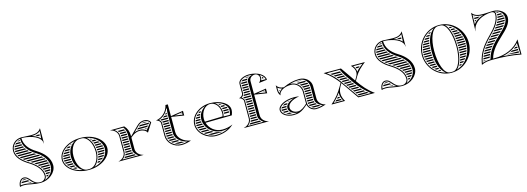

<svg xmlns="http://www.w3.org/2000/svg" viewBox="1 -1503 6507 2369"><g transform="rotate(-15 3255.0 -318.5)"><path d="M166.2 -38C180.2 -35.8 194.1 -32.9 208.5 -29.8C209.7 -29.6 211.6 -29.2 212.5 -29C209.4 -32.1 206.4 -35.1 203.7 -38ZM108.4 -82H160.9C152.2 -88 142.8 -91.5 130.4 -91.5C123.4 -91.5 115.7 -88.3 108.4 -82ZM96.8 -68C93.9 -63.4 91.3 -58 89 -52H190.9C185.8 -57.8 181.1 -63.2 176.5 -68ZM454.9 -82C458.7 -87.1 462.2 -92.5 465.2 -98H409.4C410.3 -92.8 411 -87.4 411.5 -82ZM443.2 -68H412C412 -62.7 411.3 -57.2 410.2 -52H425.5C431.8 -56.9 437.7 -62.3 443.2 -68ZM482.7 -158H387.8C390.7 -152.8 393.4 -147.4 395.9 -142H480.8C481.7 -147.2 482.4 -152.6 482.7 -158ZM477.6 -128H401.5C403.4 -122.8 405 -117.4 406.4 -112H472C474.2 -117.2 476.1 -122.5 477.6 -128ZM356.1 -202H479.3C478.2 -207.4 476.7 -212.7 475.1 -218H340.8C346.1 -212.8 351.2 -207.5 356.1 -202ZM367.7 -188C371.8 -182.8 375.6 -177.5 379.2 -172H482.9C482.8 -177.4 482.4 -182.7 481.7 -188ZM263.7 -278C271.8 -272.9 279.7 -267.5 287.5 -262H454.2C450.7 -267.4 447 -272.8 443 -278ZM306.4 -248C313 -242.8 319.5 -237.5 325.7 -232H469.9C467.7 -237.4 465.1 -242.8 462.4 -248ZM114.1 -458C114.2 -452.6 114.8 -447.3 115.6 -442H253.2C249.2 -447.2 245.4 -452.5 241.8 -458ZM118.7 -428C120.2 -422.6 122.1 -417.3 124.3 -412H279.9C274.6 -417.2 269.5 -422.5 264.7 -428ZM131 -398C133.9 -392.6 137.2 -387.3 140.8 -382H314.8C308 -387.1 301.4 -392.5 295 -398ZM151.3 -368C155.7 -362.6 160.5 -357.3 165.6 -352H359.9C356.1 -354.5 352.2 -356.9 348.3 -359.3C343.7 -362.1 339.1 -365 334.6 -368ZM180.1 -338C186 -332.6 192.4 -327.2 199 -322H400.5C394 -327.5 387.2 -332.8 380.2 -338ZM217.6 -308C225.2 -302.6 233.1 -297.2 241.3 -292H431.4C426.5 -297.5 421.4 -302.8 416 -308ZM172.5 -562H205.3C205 -566.2 204.7 -570.5 204.6 -574.8C193.1 -572 182.3 -567.7 172.5 -562ZM153 -548C147.5 -543.1 142.5 -537.8 138 -532H209.9C208.8 -537.3 207.7 -542.6 206.9 -548ZM128.7 -518C125.8 -512.9 123.3 -507.5 121.2 -502H219.1C217.1 -507.2 215.3 -512.6 213.6 -518ZM117 -488C115.7 -482.8 114.9 -477.4 114.4 -472H233.3C230.3 -477.2 227.6 -482.6 225.1 -488ZM416.3 -578C413.4 -577.4 410.6 -576.8 407.7 -576.3C417.5 -571.8 426.4 -567.1 434.7 -562H459.5L460.5 -578ZM320 -5C212.2 -5 211.6 -113.5 130.4 -113.5C91.7 -113.5 60.4 -68.5 60.4 -13C77.8 -18.7 93.5 -20.5 111.9 -20.5C144.5 -20.5 171.9 -15.1 203.9 -8.3C236.7 -1.4 286.7 5 320 5C425.4 5 525 -72.7 525 -167.2C525 -260.2 457.5 -334.5 369.8 -388.1C288.4 -437.7 232.8 -501.6 232 -590C254.8 -590 276.9 -588.2 297.9 -585C404.8 -568.5 483 -521 483 -455H485V-647H483C456 -604 411.3 -594.6 358.4 -594.6C339 -594.6 318.6 -595.8 297.9 -597.2C276.4 -598.7 254.5 -600 232.9 -600H232C154.7 -600 92 -538.3 92 -462.2C92 -379.6 158.8 -316.5 241.3 -266.1C322.6 -216.4 390 -151 390 -68C390 -33.2 358.6 -5 320 -5ZM362.7 -582.6C404.7 -583.1 444.3 -590.2 473 -616.3L467 -523.2C443.3 -549.3 406.6 -569.1 362.7 -582.6ZM493 -167.2C493 -97.4 447.1 -39.4 378.4 -15.3C392.6 -28.8 402 -47.6 402 -68C402 -158 329.6 -226.1 247.5 -276.3C165.7 -326.4 104 -386.8 104 -462.2C104 -525.5 152.2 -578.2 214.6 -586.8C214.6 -584.4 214.5 -582.4 214.5 -580C214.5 -488.4 272.7 -417.2 353.5 -367.8C433.9 -318.8 493 -251.7 493 -167.2ZM248.2 -12.9C233 -15 218.4 -17.5 206.4 -20.1C174.3 -26.9 145.8 -32.5 111.9 -32.5C98.7 -32.5 84.7 -31.2 73.3 -28.9C79.1 -74.1 105.1 -101.5 130.4 -101.5C182.2 -101.5 193.1 -48.8 248.2 -12.9Z M730.3 -82H783.2C780.3 -87.2 777.6 -92.6 775.2 -98H712.5C718 -92.4 723.9 -87.1 730.3 -82ZM749.6 -68C758.4 -62.3 767.8 -56.9 777.7 -52H803.2C799.1 -57.2 795.2 -62.5 791.6 -68ZM667.6 -188C668.1 -182.6 668.9 -177.3 670.1 -172H755.2C754.6 -177.3 754.1 -182.6 753.7 -188ZM674 -158C675.9 -152.6 678.1 -147.2 680.7 -142H760.5C759.2 -147.3 758.2 -152.6 757.2 -158ZM688.5 -128C691.9 -122.5 695.7 -117.2 699.9 -112H769.5C767.5 -117.2 765.7 -122.6 764.1 -128ZM667 -202H753.1C753 -204.7 753 -207.3 753 -210C753 -212.7 753 -215.3 753.1 -218H668.3C667.5 -212.7 667.1 -207.4 667 -202ZM786 -352H802.9C806 -355.7 809.4 -359.3 812.8 -362.8C803.6 -359.5 794.6 -355.9 786 -352ZM759.1 -338C750.7 -333 742.7 -327.7 735.2 -322H781.7C784.8 -327.5 788.2 -332.8 791.9 -338ZM718.5 -308C713 -302.9 707.9 -297.5 703.1 -292H767.5C769.5 -297.4 771.8 -302.8 774.3 -308ZM692.3 -278C688.8 -272.8 685.5 -267.5 682.6 -262H758.6C759.7 -267.4 761.1 -272.8 762.7 -278ZM676.2 -248C674.1 -242.8 672.4 -237.4 671 -232H754C754.4 -237.4 755.1 -242.7 755.9 -248ZM1075.3 -82H1126.4C1132.1 -87.1 1137.4 -92.4 1142.3 -98H1081.6C1079.6 -92.5 1077.5 -87.2 1075.3 -82ZM1068.6 -68C1065.8 -62.5 1062.7 -57.1 1059.4 -52H1083.9C1092.8 -56.9 1101.2 -62.2 1109.1 -68ZM1097 -188C1097 -182.6 1096.8 -177.3 1096.4 -172H1180.2C1181.3 -177.3 1182 -182.6 1182.5 -188ZM1095.2 -158C1094.6 -152.6 1093.8 -147.3 1092.9 -142H1170.7C1173 -147.2 1175 -152.6 1176.7 -158ZM1090.2 -128C1089 -122.6 1087.6 -117.2 1086.1 -112H1153.5C1157.3 -117.2 1160.7 -122.5 1163.8 -128ZM1096.8 -202H1183C1182.9 -207.4 1182.5 -212.7 1181.8 -218H1095.9C1096.3 -212.7 1096.6 -207.4 1096.8 -202ZM1053.4 -352H1076.1C1065.7 -357.4 1054.6 -362.1 1043.2 -366.1C1046.8 -361.6 1050.2 -356.9 1053.4 -352ZM1061.9 -338C1064.8 -332.8 1067.5 -327.5 1070 -322H1121.5C1114.8 -327.7 1107.7 -333 1100.2 -338ZM1076 -308C1078.1 -302.8 1080 -297.4 1081.7 -292H1150.3C1146.1 -297.5 1141.4 -302.9 1136.5 -308ZM1085.8 -278C1087.2 -272.7 1088.5 -267.4 1089.7 -262H1168.8C1166.2 -267.5 1163.3 -272.8 1160 -278ZM1092.3 -248C1093.2 -242.7 1093.9 -237.4 1094.6 -232H1179.3C1178.1 -237.4 1176.5 -242.8 1174.6 -248ZM1011.1 -14.3C1057.9 -47.5 1087 -115.9 1087 -190C1087 -273.3 1057.1 -350.7 1008.1 -386.3C1112.2 -364.5 1193 -291.4 1193 -200C1193 -109.4 1113.7 -36.7 1011.1 -14.3ZM795 -210C795 -309.7 849 -392.1 920 -394.7C925.3 -394.9 929.7 -395 935 -395C940.3 -395 944.7 -394.9 950 -394.7C1021.4 -392.1 1075 -300.4 1075 -190C1075 -90.3 1021 -7.9 950 -5.3C944.7 -5.1 940.3 -5 935 -5C929.7 -5 925.3 -5.1 920 -5.3C848.6 -7.9 795 -99.6 795 -210ZM645 -200C645 -86.8 774.9 5 935 5C1095.1 5 1225 -86.8 1225 -200C1225 -313.2 1095.1 -405 935 -405C774.9 -405 645 -313.2 645 -200ZM861.9 -13.7C747.2 -35.5 657 -107.8 657 -200C657 -291.5 745.7 -363.3 858.9 -385.7C796.1 -349 763 -284.5 763 -210C763 -127.2 794.7 -54.3 861.9 -13.7Z M1669.1 -352H1792.5L1803.4 -365.5C1802.7 -366.4 1801.9 -367.2 1801.2 -368H1686.5C1682.4 -364.8 1678.4 -361.3 1674.5 -357.4ZM1655 -338 1638.9 -322H1768.4L1781.3 -338ZM1710.5 -382H1783.1C1773.6 -386.9 1762.6 -389.4 1750.2 -389.4C1735.8 -389.4 1722.7 -387 1710.5 -382ZM1757.2 -308H1729.5C1736.1 -304.8 1742.3 -301.1 1748.1 -296.7ZM1427 -202H1503V-218H1427ZM1427 -188V-172H1503V-188ZM1427 -158V-142H1503V-158ZM1427 -128V-112H1503V-128ZM1427 -292H1502.6C1502.4 -297.5 1502 -302.8 1501.5 -308H1426.7C1426.9 -305.4 1427 -302.7 1427 -300ZM1427 -278V-262H1503V-274C1503 -275.3 1503 -276.7 1503 -278ZM1427 -248V-232H1503V-248ZM1404 -368C1407.8 -362.9 1411.2 -357.6 1414.1 -352H1491.6C1489.4 -357.6 1486.9 -363 1483.8 -368ZM1420.3 -338C1422.2 -332.8 1423.7 -327.5 1424.8 -322H1499.6C1498.7 -327.5 1497.6 -332.8 1496.2 -338ZM1504.8 -82C1503.7 -87.1 1503.1 -92.5 1503 -98H1427C1426.9 -92.6 1426.4 -87.2 1425.5 -82ZM1508.9 -68H1422.3C1420.6 -62.5 1418.5 -57.1 1416.1 -52H1516.9C1513.7 -57.1 1511.1 -62.5 1508.9 -68ZM1527 -38H1408.3C1404.6 -32.3 1400.4 -26.9 1395.9 -22H1542.2C1536.7 -27.2 1531.5 -32.5 1527 -38ZM1405 -100C1405 -52.2 1367.9 -13.2 1317 -2V0H1633V-2C1582.1 -13.2 1545 -52.2 1545 -100V-245.1L1567 -263C1598 -288.2 1633.5 -299.7 1666 -299.7C1706.4 -299.7 1742 -281.9 1758 -251L1830 -365C1814.2 -394.8 1784.6 -411.4 1750.2 -411.4C1714.7 -411.4 1684.4 -398.2 1659 -373L1545 -259.8V-274C1545 -323.8 1529.3 -366.7 1495 -402L1317 -400V-398C1367.9 -386.8 1405 -347.8 1405 -300ZM1417 -100V-300C1417 -336.8 1397 -368.7 1368.6 -388.6L1479.9 -389.9C1507.9 -359.2 1513 -318.7 1513 -274V-100C1513 -63.8 1537.8 -35.3 1570.6 -12H1369.4C1398.5 -32.7 1417 -63.9 1417 -100ZM1599.7 -297.2 1667.5 -364.5C1690.9 -387.7 1717.8 -399.4 1750.2 -399.4C1778.5 -399.4 1801.6 -387 1816 -365.2L1749.6 -282.6C1727.9 -302.4 1698.7 -311.7 1666 -311.7C1644.5 -311.7 1621.7 -307 1599.7 -297.2Z M2196.4 -370 2218 -366.7V-373.3ZM2158.3 -22C2147.1 -26.6 2136.4 -32 2126.4 -38H2042C2055 -30.8 2069.2 -25.4 2084.4 -22ZM2075 -82C2070.8 -87.1 2067.1 -92.5 2063.7 -98H1982.4C1985.3 -92.5 1988.6 -87.1 1992.3 -82ZM2087.6 -68H2003.6C2008.9 -62.3 2014.7 -56.9 2020.9 -52H2105.8C2099.3 -57 2093.2 -62.4 2087.6 -68ZM2043.5 -158H1967C1967.1 -152.6 1967.5 -147.3 1968.2 -142H2045.9C2044.8 -147.2 2044 -152.6 2043.5 -158ZM2049.7 -128H1970.9C1972.3 -122.5 1974 -117.2 1976 -112H2056.1C2053.6 -117.2 2051.5 -122.5 2049.7 -128ZM1967 -202H2043V-218H1967ZM1967 -188V-172H2043V-188ZM1967 -308V-292H2043V-308ZM1967 -278V-262H2043V-278ZM1967 -248V-232H2043V-248ZM1957.9 -352H2043V-368H1958C1955 -366.6 1952 -365.2 1948.9 -363.9C1952.3 -360.1 1955.3 -356.2 1957.9 -352ZM1964.3 -338C1965.9 -333 1966.8 -327.7 1967 -322H2043V-338ZM2033.4 -428C2028.9 -422.4 2024.2 -417.1 2019.3 -412H2043.2C2043.3 -417.4 2043.5 -422.8 2043.7 -428ZM2004.3 -398C1997.5 -392.2 1990.4 -386.9 1982.9 -382H2043V-398ZM1945 -160C1945 -69 2024 4 2121 4C2164.6 4 2201.1 -5.7 2243 -19V-21C2153.9 -35.2 2085 -95.1 2085 -170V-365L2245 -340V-400L2085 -375V-525H2055C2038 -444 1976 -385 1896 -371V-369C1922 -363 1945 -345 1945 -320ZM2053 -170C2053 -96.9 2116.6 -38.7 2200.5 -19C2173.1 -12 2149.2 -8 2121 -8C2029.9 -8 1957 -76.4 1957 -160V-320C1957 -340.9 1943.8 -357.7 1929.9 -367.2C1986.3 -386.5 2029.7 -426.9 2053 -479.7H2061C2054.4 -453.6 2053.4 -430.6 2053 -403.5ZM2130.7 -370 2228 -385V-355Z M2690.3 -368H2688.1C2692.3 -362.9 2696.1 -357.6 2699.6 -352H2726.7C2715.6 -358.2 2703.4 -363.6 2690.3 -368ZM2748.3 -338H2707.5C2710.2 -332.8 2712.6 -327.5 2714.7 -322H2766.1C2760.8 -327.6 2754.9 -333 2748.3 -338ZM2777.4 -308H2719.5C2721.1 -302.8 2722.4 -297.4 2723.6 -292H2786.2C2783.9 -297.5 2780.9 -302.8 2777.4 -308ZM2790.9 -278H2726C2726.7 -272.8 2727.2 -267.4 2727.6 -262H2793C2792.8 -267.4 2792.1 -272.8 2790.9 -278ZM2792.5 -248H2728C2728 -242.8 2727.6 -237.3 2727 -232H2790C2791.1 -237.3 2792 -242.6 2792.5 -248ZM2458.6 -338H2439C2431.8 -333 2424.9 -327.6 2418.5 -322H2448.3C2451.5 -327.5 2454.9 -332.8 2458.6 -338ZM2441.2 -308H2404C2399.2 -302.9 2394.7 -297.5 2390.6 -292H2434.9C2436.7 -297.5 2438.8 -302.8 2441.2 -308ZM2430.8 -278H2381.1C2377.9 -272.8 2375 -267.4 2372.5 -262H2427.7C2428.5 -267.4 2429.5 -272.8 2430.8 -278ZM2426.3 -248H2366.6C2364.7 -242.7 2363.1 -237.4 2361.8 -232H2426.1C2426 -234 2426 -236 2426 -238C2426 -241.4 2426.1 -244.7 2426.3 -248ZM2499.1 -82C2493.2 -87.1 2487.6 -92.4 2482.4 -98H2393.1C2397.4 -92.5 2402.1 -87.1 2407.1 -82ZM2517.1 -68H2422.1C2428.8 -62.3 2436 -56.9 2443.5 -52H2543.5C2534.3 -56.8 2525.5 -62.1 2517.1 -68ZM2576.6 -38H2468.1C2482.1 -31.2 2496.9 -25.8 2512.2 -22H2631.7C2637.3 -23 2642.8 -24.2 2648.2 -25.5C2623.1 -26.1 2599.1 -30.4 2576.6 -38ZM2429.2 -202C2428.3 -207.3 2427.5 -212.6 2427 -218H2359C2358.2 -212.7 2357.7 -207.4 2357.5 -202ZM2432.3 -188H2357.6C2357.9 -182.6 2358.5 -177.3 2359.4 -172H2437.2C2435.3 -177.2 2433.7 -182.6 2432.3 -188ZM2442.7 -158H2362.4C2363.9 -152.6 2365.7 -147.2 2367.7 -142H2450.5C2447.6 -147.2 2445 -152.5 2442.7 -158ZM2458.8 -128H2374C2376.7 -122.5 2379.8 -117.2 2383.1 -112H2470.3C2466.2 -117.2 2462.4 -122.5 2458.8 -128ZM2524.9 -385.8C2470.3 -351.4 2436 -299.9 2436 -238C2436 -126.2 2533.6 -35.4 2653.9 -35.4C2679.9 -35.4 2701.9 -38.3 2726.8 -45.6C2677.8 -17.9 2623.1 -5.9 2561.8 -5.9C2452.1 -5.9 2347.4 -92.5 2347.4 -195.6C2347.4 -284.8 2421.1 -362.2 2524.9 -385.8ZM2828 -260C2828 -340 2722.5 -405 2590 -405C2449.4 -405 2335.4 -311.2 2335.4 -195.6C2335.4 -84.3 2446.7 6.1 2561.8 6.1C2649.8 6.1 2728 -19 2789 -77L2788 -78C2744 -59 2703.3 -50.4 2653.9 -50.4C2569.8 -50.4 2498.4 -107.5 2475.6 -185L2813 -190C2822.1 -213.7 2828 -234.8 2828 -260ZM2651.9 -387.9C2735.8 -373.5 2803 -323.9 2803 -260C2803 -239.4 2798.3 -220.3 2791.6 -201.9L2711 -203.6C2715.2 -217.5 2718 -232.9 2718 -248C2718 -308.3 2692.3 -360.7 2651.9 -387.9ZM2471.8 -200.1C2469.3 -212.3 2468 -225 2468 -238C2468 -324.7 2522.7 -395 2590 -395C2655.1 -395 2706 -330.8 2706 -248C2706 -234.5 2703.4 -220.1 2699.5 -207Z M3256.4 -370 3278 -366.7V-373.3ZM3301.4 -548H3291.8C3291.8 -542.6 3291.3 -537.1 3290.4 -532H3314C3310.6 -537.6 3306.5 -542.8 3301.4 -548ZM3104.8 -82C3103.7 -87.1 3103.1 -92.5 3103 -98H3027C3026.9 -92.6 3026.4 -87.2 3025.5 -82ZM3108.9 -68H3022.3C3020.7 -62.5 3018.6 -57.1 3016.2 -52H3116.9C3113.7 -57.1 3111 -62.5 3108.9 -68ZM3126.9 -38H3008.5C3004.7 -32.3 3000.6 -26.9 2996.1 -22H3142.1C3136.6 -27.2 3131.5 -32.5 3126.9 -38ZM3027 -202H3103V-218H3027ZM3027 -188V-172H3103V-188ZM3027 -158V-142H3103V-158ZM3027 -128V-112H3103V-128ZM3027 -308V-292H3103V-308ZM3027 -278V-262H3103V-278ZM3027 -248V-232H3103V-248ZM3004.8 -368C3010 -363.1 3014.5 -357.8 3018.1 -352H3103V-368ZM3024.4 -338C3025.9 -333 3026.8 -327.7 3027 -322H3103V-338ZM3026.5 -412H3103V-428H3027V-420C3027 -417.3 3026.8 -414.6 3026.5 -412ZM3022.9 -398C3020.6 -392.2 3017.6 -386.8 3013.9 -382H3103V-398ZM3027 -532H3103V-539C3103 -542.1 3103.2 -545.1 3103.6 -548H3028.4C3027.5 -545.2 3027 -542.5 3027 -540ZM3027 -518V-502H3103V-518ZM3027 -488V-472H3103V-488ZM3027 -458V-442H3103V-458ZM3085.3 -592H3128.1C3131.7 -595.2 3135.4 -598.2 3139.4 -600.9C3118.7 -600.4 3100.6 -597 3085.3 -592ZM3055.3 -578C3047.5 -573 3041.3 -567.5 3036.6 -562H3107.2C3109.3 -567.7 3112.2 -573 3115.7 -578ZM3005 -100C3005 -51 2967 -13 2917 -2V0H3233V-2C3183 -13 3145 -51 3145 -100V-365L3305 -340V-400L3145 -375V-539C3145 -574.3 3176.8 -603 3216 -603C3245.7 -603 3269.8 -578.7 3269.8 -548.7C3269.8 -525.3 3259.1 -505.7 3241 -490L3242 -489L3345 -502C3345 -568.8 3255.4 -623 3145 -623C3068 -623 3005 -586 3005 -540V-420C3005 -395 2982 -377 2956 -371V-369C2982 -363 3005 -345 3005 -320ZM3113 -100C3113 -63.9 3137.7 -35.3 3170.5 -12H2969.5C2998.6 -32.7 3017 -63.3 3017 -100V-320C3017 -342.7 3002.4 -359.7 2985.6 -370C3003.8 -381.1 3017 -397.7 3017 -420V-540C3017 -574.2 3069.2 -611 3145 -611C3158.4 -611 3169.7 -610.3 3183 -608.7C3143.4 -599.5 3113 -572.8 3113 -539ZM3273.4 -581.2C3307.2 -562.5 3327.7 -537.6 3332.1 -512.5L3274 -513.3C3279.4 -524.6 3281.8 -535.7 3281.8 -548.7C3281.8 -560.3 3278.7 -571.6 3273.4 -581.2ZM3190.7 -370 3288 -385V-355Z M3673.4 -382H3759.5C3750.8 -384.6 3741.5 -386 3732 -386C3711.7 -386 3692.1 -384.6 3673.4 -382ZM3788.3 -368H3685.9C3693.9 -363.4 3701.4 -358 3708.3 -352H3806.1C3800.8 -358 3794.8 -363.4 3788.3 -368ZM3816.5 -338H3722.3C3726.7 -333 3730.7 -327.6 3734.4 -322H3824.8C3822.5 -327.6 3819.7 -333 3816.5 -338ZM3829.4 -308H3742.3C3744.9 -302.8 3747.1 -297.5 3749.1 -292H3832.4C3831.8 -297.5 3830.8 -302.8 3829.4 -308ZM3833 -202V-218H3757V-202ZM3833 -188H3757V-172H3833ZM3833 -158H3757V-142H3833ZM3833 -128H3757V-112H3833.3C3833.1 -114.6 3833 -117.3 3833 -120ZM3833 -278H3753.2C3754.4 -272.8 3755.4 -267.4 3756 -262H3833ZM3833 -248H3757C3757 -247 3757 -246 3757 -245V-232H3833ZM3841.1 -82C3838.8 -87.1 3837 -92.5 3835.6 -98H3757C3757.2 -92.5 3757.8 -87.2 3759 -82ZM3848.7 -68H3763.4C3765.8 -62.3 3768.8 -57 3772.3 -52H3861.3C3856.6 -57 3852.4 -62.4 3848.7 -68ZM3876.6 -38H3784.8C3792.6 -31.1 3801.6 -25.6 3811.6 -22H3891.8C3894.2 -22.5 3896.5 -22.9 3898.8 -23.4C3890.9 -27.7 3883.5 -32.6 3876.6 -38ZM3507.5 -22H3535.6C3527.8 -26.6 3520.7 -32 3514.5 -38H3465.8C3477.7 -31.2 3491.7 -25.7 3507.5 -22ZM3424.7 -82H3489.5C3488.5 -86.9 3488 -91.9 3488 -97C3488 -97.3 3488 -97.7 3488 -98H3422C3422 -97.7 3422 -97.3 3422 -97C3422 -92.1 3422.9 -87 3424.7 -82ZM3431.8 -68C3435.6 -62.5 3440.3 -57.1 3446 -52H3502.5C3499 -57 3496 -62.4 3493.7 -68ZM3514.8 -172H3533.3C3536.7 -174.5 3540.2 -176.8 3543.8 -179C3533.5 -177 3523.9 -174.7 3514.8 -172ZM3478.3 -158C3468.1 -153 3459.2 -147.6 3451.7 -142H3502.8C3506.8 -147.7 3511.4 -153 3516.5 -158ZM3436.2 -128C3431.5 -122.7 3427.9 -117.3 3425.5 -112H3489.5C3490.7 -117.6 3492.5 -122.9 3494.8 -128ZM3466.5 -338H3454.4C3454.7 -333.6 3455.2 -329.6 3455.7 -326.5C3459.3 -330.8 3462.9 -334.6 3466.5 -338ZM3735 -245V-92C3693 -52 3653.1 -25 3615 -25C3565.3 -25 3525 -57.3 3525 -97C3525 -149 3591.7 -188 3672 -200V-202C3650.8 -205.7 3632.6 -207.2 3611.1 -207.2C3494.6 -207.2 3400 -157.9 3400 -97C3400 -40.7 3468.1 5 3552 5C3580.3 5 3604.6 2.5 3631 -7C3663.7 -18.7 3695.7 -41 3737 -79.7C3746.4 -31.4 3789 5 3840 5C3884.6 5 3922 -5.4 3965 -19V-21C3913 -32.4 3875 -71.8 3875 -120V-280C3875 -350.7 3810.9 -408 3732 -408C3656.4 -408 3592.8 -390.2 3523.3 -358.9C3485.3 -358.9 3452.1 -374.5 3434 -406H3432V-349C3432 -320.4 3438.3 -295.5 3456 -274H3458C3458 -324.3 3528.2 -365.1 3614.7 -365.1C3681.1 -365.1 3735 -311.3 3735 -245ZM3498.4 -349.1C3477.4 -336.9 3461.2 -321.2 3452.4 -302.6C3446.3 -316.7 3444 -331.5 3444 -349V-374.8C3459.2 -361.3 3478 -352.9 3498.4 -349.1ZM3608 -13C3588.7 -8.5 3571.9 -7 3552 -7C3470.7 -7 3412 -51.3 3412 -97C3412 -144.4 3491.9 -193.2 3604.9 -195.2C3546.4 -176.9 3498 -142.9 3498 -97C3498 -50.6 3547.3 -13 3608 -13ZM3604.1 -376.9C3645.2 -389.3 3686.4 -396 3732 -396C3793.3 -396 3843 -344 3843 -280V-120C3843 -74.5 3879.8 -38.3 3929.4 -20.8C3897.8 -12 3872 -7 3840 -7C3788.7 -7 3747 -48.7 3747 -100V-245C3747 -317.9 3687.7 -377.1 3614.7 -377.1C3611.5 -377.1 3607.6 -377 3604.1 -376.9Z M4347.4 -82H4447.7C4442.5 -87.3 4437.3 -92.6 4432.2 -98H4336.1ZM4357.2 -68 4368.4 -52H4479.3C4473.5 -57.3 4467.7 -62.6 4462.1 -68ZM4378.2 -38 4389.5 -22H4514.1C4507.7 -27.3 4501.4 -32.7 4495.2 -38ZM4263.1 -202H4349.8C4346.1 -207.3 4342.3 -212.7 4338.6 -218H4251.9ZM4273 -188 4284.2 -172H4370.8C4368.4 -175.4 4365.9 -178.8 4363.5 -182.2C4362.2 -184.1 4360.8 -186.1 4359.5 -188ZM4294 -158 4305.2 -142H4393.8C4389.6 -147.2 4385.4 -152.6 4381.3 -158ZM4315.1 -128 4326.3 -112H4419.3C4414.6 -117.2 4410 -122.6 4405.4 -128ZM4230.8 -248 4242.1 -232H4328.9C4325.2 -237.3 4321.5 -242.7 4317.8 -248ZM4120.5 -368C4126.7 -362.8 4132.8 -357.4 4138.9 -352H4251.1C4248.5 -357.3 4246 -362.6 4243.6 -368ZM4153.9 -338C4159.4 -332.8 4164.7 -327.4 4170 -322H4267.4C4264.2 -327.3 4261.2 -332.6 4258.3 -338ZM4183.1 -308C4187.9 -302.8 4192.6 -297.4 4197.2 -292H4287.2L4281.1 -300.8C4279.5 -303.2 4277.8 -305.6 4276.2 -308ZM4208.6 -278C4212.8 -272.7 4216.9 -267.4 4220.9 -262H4308.1L4297 -278ZM4150.5 -82C4150.2 -84.2 4150 -86.4 4149.8 -88.6C4148.1 -86.4 4146.4 -84.2 4144.7 -82ZM4152.9 -68H4133.3C4128.8 -62.6 4124.2 -57.3 4119.5 -52H4157.3C4155.6 -57.3 4154.1 -62.7 4152.9 -68ZM4162.6 -38H4106.6C4101.5 -32.5 4096.3 -27.2 4091 -22H4170.4C4167.5 -27.2 4164.9 -32.6 4162.6 -38ZM4441.2 -368C4443.9 -362.8 4446.4 -357.5 4448.5 -352H4474.7C4480.8 -357.6 4486.9 -362.9 4493.1 -368ZM4447.1 -308.5C4447.1 -338.1 4434.1 -364.8 4416.2 -388H4535.2C4501.3 -363 4473.8 -340.8 4447.1 -308.5ZM4378 0H4588V-2C4510 -56.8 4456.2 -122.7 4400.9 -201.5L4428 -249C4464 -311.9 4510 -353 4569 -400H4390C4416.8 -371.9 4435.1 -342 4435.1 -308.5C4435.1 -291.2 4430.2 -272.9 4419 -253.4L4394.5 -210.6C4392.4 -213.7 4390.2 -216.8 4388 -220L4263 -400H4044V-398C4114.2 -351.5 4166.4 -296.8 4214.7 -233.1L4192 -193C4148.3 -115.8 4103 -59 4037 -2V0H4209C4188.2 -34.6 4176.3 -68.2 4176.3 -102.6C4176.3 -130.3 4184 -158.5 4200.7 -188.1L4221.3 -224.4C4231.9 -210.1 4242.5 -195.3 4253 -180ZM4160.5 -120.1 4159.4 -100C4159.4 -68.8 4170.1 -38.2 4188.5 -12H4066.2C4103.3 -46.5 4132.9 -80.6 4160.5 -120.1ZM4384.3 -12 4219.6 -246.6C4181.2 -301.3 4133.2 -347.7 4079.1 -388H4245.7C4258.4 -358 4270.8 -333.2 4289.3 -306.5L4371.7 -188C4421.6 -117.5 4474.5 -65.6 4542.5 -12Z M4786.2 -38C4800.2 -35.8 4814.1 -32.9 4828.5 -29.8C4829.7 -29.6 4831.6 -29.2 4832.5 -29C4829.4 -32.1 4826.4 -35.1 4823.7 -38ZM4728.4 -82H4780.9C4772.2 -88 4762.8 -91.5 4750.4 -91.5C4743.4 -91.5 4735.7 -88.3 4728.4 -82ZM4716.8 -68C4713.9 -63.4 4711.3 -58 4709 -52H4810.9C4805.8 -57.8 4801.1 -63.2 4796.5 -68ZM5074.9 -82C5078.7 -87.1 5082.2 -92.5 5085.2 -98H5029.4C5030.3 -92.8 5031 -87.4 5031.5 -82ZM5063.2 -68H5032C5032 -62.7 5031.3 -57.2 5030.2 -52H5045.5C5051.8 -56.9 5057.7 -62.3 5063.2 -68ZM5102.7 -158H5007.8C5010.7 -152.8 5013.4 -147.4 5015.9 -142H5100.8C5101.7 -147.2 5102.4 -152.6 5102.7 -158ZM5097.6 -128H5021.5C5023.4 -122.8 5025 -117.4 5026.4 -112H5092C5094.2 -117.2 5096.1 -122.5 5097.6 -128ZM4976.1 -202H5099.3C5098.2 -207.4 5096.7 -212.7 5095.1 -218H4960.8C4966.1 -212.8 4971.2 -207.5 4976.1 -202ZM4987.7 -188C4991.8 -182.8 4995.6 -177.5 4999.2 -172H5102.9C5102.8 -177.4 5102.4 -182.7 5101.7 -188ZM4883.7 -278C4891.8 -272.9 4899.7 -267.5 4907.5 -262H5074.2C5070.7 -267.4 5067 -272.8 5063 -278ZM4926.4 -248C4933 -242.8 4939.5 -237.5 4945.7 -232H5089.9C5087.7 -237.4 5085.1 -242.8 5082.4 -248ZM4734.1 -458C4734.2 -452.6 4734.8 -447.3 4735.6 -442H4873.2C4869.2 -447.2 4865.4 -452.5 4861.8 -458ZM4738.7 -428C4740.2 -422.6 4742.1 -417.3 4744.3 -412H4899.9C4894.6 -417.2 4889.5 -422.5 4884.7 -428ZM4751 -398C4753.9 -392.6 4757.2 -387.3 4760.8 -382H4934.8C4928 -387.1 4921.4 -392.5 4915 -398ZM4771.3 -368C4775.7 -362.6 4780.5 -357.3 4785.6 -352H4979.9C4976.1 -354.5 4972.2 -356.9 4968.3 -359.3C4963.7 -362.1 4959.1 -365 4954.6 -368ZM4800.1 -338C4806 -332.6 4812.4 -327.2 4819 -322H5020.5C5014 -327.5 5007.2 -332.8 5000.2 -338ZM4837.6 -308C4845.2 -302.6 4853.1 -297.2 4861.3 -292H5051.4C5046.5 -297.5 5041.4 -302.8 5036 -308ZM4792.5 -562H4825.3C4825 -566.2 4824.7 -570.5 4824.6 -574.8C4813.1 -572 4802.3 -567.7 4792.5 -562ZM4773 -548C4767.5 -543.1 4762.5 -537.8 4758 -532H4829.9C4828.8 -537.3 4827.7 -542.6 4826.9 -548ZM4748.7 -518C4745.8 -512.9 4743.3 -507.5 4741.2 -502H4839.1C4837.1 -507.2 4835.3 -512.6 4833.6 -518ZM4737 -488C4735.7 -482.8 4734.9 -477.4 4734.4 -472H4853.3C4850.3 -477.2 4847.6 -482.6 4845.1 -488ZM5036.3 -578C5033.4 -577.4 5030.6 -576.8 5027.7 -576.3C5037.5 -571.8 5046.4 -567.1 5054.7 -562H5079.5L5080.5 -578ZM4940 -5C4832.2 -5 4831.6 -113.5 4750.4 -113.5C4711.7 -113.5 4680.4 -68.5 4680.4 -13C4697.8 -18.7 4713.5 -20.5 4731.9 -20.5C4764.5 -20.5 4791.9 -15.1 4823.9 -8.3C4856.7 -1.4 4906.7 5 4940 5C5045.4 5 5145 -72.7 5145 -167.2C5145 -260.2 5077.5 -334.5 4989.8 -388.1C4908.4 -437.7 4852.8 -501.6 4852 -590C4874.8 -590 4896.9 -588.2 4917.9 -585C5024.8 -568.5 5103 -521 5103 -455H5105V-647H5103C5076 -604 5031.3 -594.6 4978.4 -594.6C4959 -594.6 4938.6 -595.8 4917.9 -597.2C4896.4 -598.7 4874.5 -600 4852.9 -600H4852C4774.7 -600 4712 -538.3 4712 -462.2C4712 -379.6 4778.8 -316.5 4861.3 -266.1C4942.6 -216.4 5010 -151 5010 -68C5010 -33.2 4978.6 -5 4940 -5ZM4982.7 -582.6C5024.7 -583.1 5064.3 -590.2 5093 -616.3L5087 -523.2C5063.3 -549.3 5026.6 -569.1 4982.7 -582.6ZM5113 -167.2C5113 -97.4 5067.1 -39.4 4998.4 -15.3C5012.6 -28.8 5022 -47.6 5022 -68C5022 -158 4949.6 -226.1 4867.5 -276.3C4785.7 -326.4 4724 -386.8 4724 -462.2C4724 -525.5 4772.2 -578.2 4834.6 -586.8C4834.6 -584.4 4834.5 -582.4 4834.5 -580C4834.5 -488.4 4892.7 -417.2 4973.5 -367.8C5053.9 -318.8 5113 -251.7 5113 -167.2ZM4868.2 -12.9C4853 -15 4838.4 -17.5 4826.4 -20.1C4794.3 -26.9 4765.8 -32.5 4731.9 -32.5C4718.7 -32.5 4704.7 -31.2 4693.3 -28.9C4699.1 -74.1 4725.1 -101.5 4750.4 -101.5C4802.2 -101.5 4813.1 -48.8 4868.2 -12.9Z M5697.7 -548H5680.9C5683.8 -542.9 5686.5 -537.5 5689.1 -532H5721C5713.6 -537.7 5705.8 -543.1 5697.7 -548ZM5737.6 -518H5695.2C5697.3 -512.8 5699.3 -507.5 5701.3 -502H5753.6C5748.5 -507.6 5743.2 -512.9 5737.6 -518ZM5765.5 -488H5705.9C5707.5 -482.8 5709.1 -477.4 5710.6 -472H5777.3C5773.6 -477.5 5769.6 -482.8 5765.5 -488ZM5786.2 -458H5714.1C5715.4 -452.7 5716.6 -447.4 5717.7 -442H5795.1C5792.3 -447.4 5789.3 -452.8 5786.2 -458ZM5801.7 -428H5720.4C5721.4 -422.7 5722.3 -417.4 5723.1 -412H5808.3C5806.2 -417.4 5804 -422.8 5801.7 -428ZM5813.1 -398H5725.1C5725.9 -392.7 5726.5 -387.4 5727.1 -382H5817.7C5816.3 -387.4 5814.8 -392.7 5813.1 -398ZM5821 -368H5728.5C5729 -362.7 5729.4 -357.4 5729.8 -352H5824C5823.1 -357.4 5822.1 -362.7 5821 -368ZM5825.9 -338H5730.7C5731 -332.7 5731.2 -327.4 5731.4 -322H5827.3C5826.9 -327.4 5826.5 -332.7 5825.9 -338ZM5827.9 -308H5731.8C5731.9 -302.7 5732 -297.3 5732 -292H5827.9C5828 -294.7 5828 -297.3 5828 -300C5828 -302.7 5828 -305.3 5827.9 -308ZM5737.9 -82C5743.4 -87.1 5748.7 -92.4 5753.8 -98H5703.4C5701.4 -92.5 5699.4 -87.2 5697.3 -82ZM5721.2 -68H5691.1C5688.5 -62.5 5685.7 -57.1 5682.9 -52H5697.9C5706 -56.9 5713.8 -62.3 5721.2 -68ZM5813.2 -202C5814.8 -207.3 5816.4 -212.6 5817.8 -218H5728.5C5728 -212.6 5727.4 -207.3 5726.7 -202ZM5808.3 -188H5724.8C5724.1 -182.6 5723.2 -177.3 5722.3 -172H5801.8C5804.2 -177.2 5806.3 -182.6 5808.3 -188ZM5795.2 -158H5719.6C5718.5 -152.6 5717.4 -147.3 5716.1 -142H5786.4C5789.5 -147.2 5792.4 -152.6 5795.2 -158ZM5777.5 -128H5712.6C5711.2 -122.6 5709.6 -117.2 5708 -112H5765.7C5769.8 -117.2 5773.8 -122.5 5777.5 -128ZM5827.3 -278H5731.9C5731.8 -272.7 5731.7 -267.3 5731.5 -262H5825.9C5826.5 -267.3 5826.9 -272.6 5827.3 -278ZM5824 -248H5730.8C5730.5 -242.6 5730.2 -237.3 5729.8 -232H5821.1C5822.2 -237.3 5823.1 -242.6 5824 -248ZM5449.5 -548H5436.1C5427.4 -543.1 5418.9 -537.8 5410.8 -532H5438.6C5442 -537.5 5445.6 -542.8 5449.5 -548ZM5430.4 -518H5392.8C5386.8 -512.9 5380.9 -507.6 5375.4 -502H5422.4C5424.9 -507.4 5427.6 -512.8 5430.4 -518ZM5416.4 -488H5362.3C5357.7 -482.8 5353.4 -477.5 5349.3 -472H5410.5C5412.3 -477.4 5414.3 -482.7 5416.4 -488ZM5406.1 -458H5339.4C5335.9 -452.8 5332.6 -447.5 5329.5 -442H5401.8C5403.1 -447.4 5404.6 -452.7 5406.1 -458ZM5398.7 -428H5322C5319.4 -422.8 5316.9 -417.4 5314.6 -412H5395.7C5396.6 -417.4 5397.6 -422.7 5398.7 -428ZM5393.5 -398H5309.1C5307.2 -392.7 5305.5 -387.4 5303.9 -382H5391.6C5392.2 -387.4 5392.8 -392.7 5393.5 -398ZM5390.3 -368H5300.1C5298.8 -362.7 5297.7 -357.4 5296.7 -352H5389.1C5389.4 -357.4 5389.8 -362.7 5390.3 -368ZM5388.5 -338H5294.5C5293.8 -332.7 5293.2 -327.4 5292.8 -322H5388.1C5388.2 -327.4 5388.3 -332.7 5388.5 -338ZM5432.3 -82C5429.5 -87.2 5426.8 -92.6 5424.3 -98H5375.5C5381.1 -92.4 5386.9 -87.1 5393 -82ZM5440.5 -68H5411C5419.1 -62.2 5427.5 -56.9 5436.2 -52H5451.3C5447.5 -57.2 5443.9 -62.6 5440.5 -68ZM5394.8 -202C5394 -207.3 5393.3 -212.6 5392.7 -218H5303.9C5305.5 -212.6 5307.2 -207.3 5309.1 -202ZM5397 -188H5314.6C5316.9 -182.6 5319.4 -177.2 5322 -172H5400.2C5399 -177.3 5398 -182.6 5397 -188ZM5403.4 -158H5329.5C5332.7 -152.5 5336 -147.2 5339.4 -142H5407.8C5406.2 -147.3 5404.7 -152.6 5403.4 -158ZM5412.2 -128H5349.3C5353.5 -122.5 5357.8 -117.2 5362.4 -112H5418.2C5416.1 -117.3 5414.1 -122.6 5412.2 -128ZM5388 -308H5292.1C5292 -305.3 5292 -302.7 5292 -300C5292 -297.3 5292 -294.7 5292.1 -292H5388.1C5388.1 -297.3 5388 -302.6 5388 -308ZM5388.5 -278H5292.8C5293.2 -272.6 5293.8 -267.3 5294.5 -262H5389.1C5388.9 -267.3 5388.6 -272.6 5388.5 -278ZM5390 -248H5296.7C5297.7 -242.6 5298.8 -237.3 5300.1 -232H5391.2C5390.7 -237.3 5390.3 -242.6 5390 -248ZM5270 -300C5270 -131.6 5404.4 5 5570 5C5735.6 5 5870 -131.6 5870 -300C5870 -468.4 5735.6 -605 5570 -605C5404.4 -605 5270 -468.4 5270 -300ZM5710 -290C5710 -139.6 5663.6 -10.8 5590 -5.6C5583 -5.2 5577 -5 5570 -5C5563 -5 5557 -5.2 5550 -5.6C5477.6 -9.4 5430 -147.4 5430 -310C5430 -460.4 5476.4 -589.2 5550 -594.4C5557 -594.8 5563 -595 5570 -595C5577 -595 5583 -594.8 5590 -594.4C5662.4 -590.6 5710 -452.6 5710 -290ZM5497.4 -583.6C5419.3 -520.6 5398 -420.2 5398 -310C5398 -192.1 5416.9 -84 5498.7 -16.1C5374.3 -48.3 5282 -163.2 5282 -300C5282 -436.4 5373.6 -550.9 5497.4 -583.6ZM5641.3 -583.9C5762.7 -547.6 5838 -433.3 5838 -300C5838 -167.2 5763.4 -53.2 5642.6 -16.4C5695.4 -63 5722 -174.2 5722 -290C5722 -415.6 5694.6 -535.5 5641.3 -583.9Z M6386.1 -82H6433.9C6433.6 -87.3 6433.4 -92.7 6433.1 -98H6408.2C6401 -92.4 6393.6 -87 6386.1 -82ZM6363.5 -68C6353.4 -62.2 6343.1 -56.9 6332.6 -52H6435.5C6435.2 -57.3 6434.9 -62.7 6434.7 -68ZM6298.6 -38C6296.1 -37.1 6293.5 -36.2 6291 -35.3C6328.4 -32.2 6365.6 -27.8 6403.6 -22H6437.1C6436.8 -27.3 6436.5 -32.7 6436.2 -38ZM6425.1 -112H6432.4C6432.2 -114.1 6432.1 -116.2 6432 -118.3C6429.7 -116.2 6427.4 -114.1 6425.1 -112ZM6055.1 -562C6063.5 -567 6072.3 -571.4 6081.1 -575.5C6076.1 -576.2 6071.1 -577 6066.2 -578H6012L6011.6 -562ZM6034 -548H6011.3C6011.2 -542.7 6011.1 -537.3 6010.9 -532H6015.3C6021.2 -537.8 6027.4 -543.1 6034 -548ZM6012.3 -592H6024C6020.1 -593.9 6016.2 -596 6012.5 -598.4C6012.4 -596.2 6012.4 -594.1 6012.3 -592ZM6372.7 -472C6372.9 -474.7 6373 -477.3 6373 -480C6373 -482.7 6372.9 -485.4 6372.7 -488H6285.8C6284 -482.6 6282.1 -477.3 6280 -472ZM6370.7 -458H6273.9C6271.4 -452.6 6268.7 -447.3 6265.9 -442H6366.1C6368 -447.3 6369.5 -452.6 6370.7 -458ZM6360.1 -428H6257.9C6254.7 -422.6 6251.3 -417.3 6247.8 -412H6351.3C6354.6 -417.3 6357.5 -422.7 6360.1 -428ZM6342 -398H6238C6234 -392.6 6230 -387.3 6225.8 -382H6329.7C6334.1 -387.4 6338.2 -392.7 6342 -398ZM6317.7 -368H6214.4C6209.8 -362.6 6205.2 -357.3 6200.5 -352H6302.8C6308 -357.4 6313 -362.7 6317.7 -368ZM6289.1 -338H6187.7C6182.7 -332.6 6177.6 -327.3 6172.5 -322H6272.6C6278.3 -327.4 6283.8 -332.7 6289.1 -338ZM6257.8 -308H6158.7C6157.3 -306.6 6155.9 -305.2 6154.5 -303.8C6150.6 -299.8 6146.7 -295.9 6142.9 -292H6240.7C6245.5 -296.5 6250.3 -301 6255.2 -305.5C6256.1 -306.4 6256.9 -307.2 6257.8 -308ZM6080.6 -82C6082.8 -87.4 6085 -92.8 6087.4 -98H6005.8C6003.7 -92.7 6001.6 -87.4 5999.6 -82ZM6075.4 -68H5994.8C5993.1 -62.7 5991.5 -57.4 5990 -52H6070.1C6071.8 -57.4 6073.5 -62.7 6075.4 -68ZM6153.9 -202C6158.4 -207.4 6163 -212.7 6167.7 -218H6077.5C6073.3 -212.7 6069.3 -207.4 6065.3 -202ZM6142.7 -188H6055.4C6051.7 -182.7 6048.1 -177.4 6044.7 -172H6130.6C6134.5 -177.4 6138.6 -182.7 6142.7 -188ZM6120.9 -158H6036C6032.9 -152.7 6029.8 -147.4 6026.9 -142H6110.7C6114 -147.4 6117.4 -152.7 6120.9 -158ZM6102.5 -128H6019.5C6016.9 -122.7 6014.3 -117.4 6011.9 -112H6094.1C6096.8 -117.4 6099.6 -122.8 6102.5 -128ZM6226 -278H6129.4C6124.4 -272.7 6119.5 -267.3 6114.6 -262H6209.6C6215 -267.4 6220.5 -272.7 6226 -278ZM6195.6 -248H6102.2C6097.6 -242.7 6093.1 -237.4 6088.7 -232H6180.4C6185.4 -237.4 6190.5 -242.7 6195.6 -248ZM6029.7 -38H5986.3C5985.5 -34.8 5984.8 -31.5 5984.1 -28.2C5999.6 -32.9 6014.7 -36 6029.7 -38ZM6296.8 -548C6296.5 -542.6 6296.1 -537.3 6295.5 -532H6358.9C6355.3 -537.7 6350.9 -543.1 6345.7 -548ZM6293.4 -518C6292.4 -512.6 6291.2 -507.3 6289.8 -502H6370.8C6369.7 -507.5 6368.1 -512.9 6366.1 -518ZM6296.9 -562H6326.3C6317.1 -567 6306.4 -571.1 6294.1 -573.8C6295.9 -568.8 6296.6 -565.7 6296.9 -562ZM6383 -480C6383 -416.9 6331.5 -363 6262 -298.2C6182.1 -223.7 6107.1 -149.1 6077.2 -40.5C6076.5 -37.4 6076.1 -34.7 6076 -31.6C6039.9 -30.4 6004.4 -26.2 5970.9 -13L5971.8 -17.8C5993.4 -134.4 6058.7 -222.1 6147.4 -310.8C6221.6 -385 6287 -462.1 6287 -558C6287 -569.3 6281.2 -579.8 6273.2 -587.2C6350.7 -580 6383 -532.5 6383 -480ZM5960 -20 5955 6 5956 7C6002.8 -17.4 6050.6 -20 6105 -20C6232.2 -20 6335.2 -13.6 6460 10V-181H6458C6386 -81 6263.5 -32 6132 -32H6108.1C6135.1 -130.4 6204 -200.4 6283.8 -274.8C6351.8 -338.2 6415 -399.1 6415 -480C6415 -546.2 6343.2 -600 6254.7 -600C6232.7 -600 6210.6 -598.8 6188.8 -597.2C6168 -595.8 6147.7 -594.6 6128.2 -594.6C6075.4 -594.6 6020.7 -604 5993.7 -647H5991.7L5985.7 -415H5987.7C5993 -503.6 6080.4 -568.3 6188.8 -585C6209.8 -588.2 6231.9 -588.9 6234.7 -588.9C6256.9 -588.9 6275 -575.1 6275 -558C6275 -467.9 6213.1 -393.4 6139 -319.3C6049.6 -230 5982.2 -140.1 5960 -20ZM6128.2 -582.6C6075.1 -565.5 6030.6 -542.8 6000.2 -498.7L6002.9 -617.8C6036.4 -588.5 6084.1 -582.6 6128.2 -582.6ZM6229.8 -29.3C6311.7 -45.4 6386.5 -83.2 6440.8 -141.2L6448 -4.4C6370.6 -18.4 6302.2 -25.7 6229.8 -29.3Z"/></g></svg>

Font: SortefaxS02
Style: Medium
Weight: 500
Designer: gluk
Foundry: gluk
Version: Version 0.261